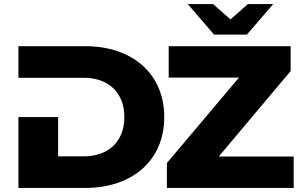

<svg xmlns="http://www.w3.org/2000/svg" viewBox="-20 -928 1486 948"><path d="M71 -350V0H401C633 0 791 -136 791 -350C791 -564 633 -700 401 -700H71V-544H393C514 -544 594 -472 594 -350C594 -228 514 -156 393 -156H267V-350ZM1430 0V-155H1060L1415 -577V-700H813V-545H1160L804 -123V0ZM1199 -757 1329 -908H1204L1118 -832L1032 -908H907L1037 -757Z"/></svg>

Font: Montserrat-Alt1 ExtBd
Style: Regular
Weight: 800
Designer: Differentunic
Foundry: Differentunic
Version: Version 7.222